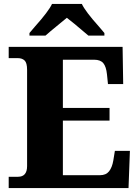

<svg xmlns="http://www.w3.org/2000/svg" viewBox="-20 -951 705 971"><path d="M24 -57H71Q117 -57 117 -111V-598Q117 -633 104.5 -645Q92 -657 70 -657H24V-714H600L603 -526H526L521 -575Q517 -614 502.5 -631.5Q488 -649 456 -649H298V-405H534V-341H298V-65H486Q516 -65 531.5 -84.5Q547 -104 553 -139L561 -188H637L630 0H24ZM129 -784 157 -817Q226 -894 243 -931H394Q411 -894 480 -817L508 -784V-771H427L357 -830Q346 -838 318 -861L284 -833Q224 -784 210 -771H129Z"/></svg>

Font: Noto Serif ExtraBold
Style: Regular
Weight: 800
Designer: Monotype Design Team
Foundry: Monotype Imaging Inc.
Version: Version 1.001